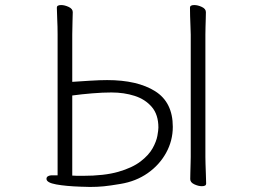

<svg xmlns="http://www.w3.org/2000/svg" viewBox="-20 -730 1040 760"><path d="M735 -593Q735 -603 734 -624Q733 -645 732.5 -667Q732 -689 732 -700Q732 -710 749 -710Q763 -710 779 -702.5Q795 -695 795 -682Q795 -674 794.5 -657.5Q794 -641 793.5 -623Q793 -605 793 -593V-109Q793 -103 793.5 -82Q794 -61 795 -38Q796 -15 796 -3Q796 7 779 7Q765 7 749 -0.5Q733 -8 733 -21Q733 -29 733.5 -47.5Q734 -66 734.5 -84Q735 -102 735 -109ZM208 -594Q208 -625 206.5 -654Q205 -683 205 -700Q205 -710 222 -710Q236 -710 252 -702.5Q268 -695 268 -682Q268 -670 267 -644.5Q266 -619 266 -593V-406Q295 -408 335.5 -410.5Q376 -413 404 -413Q524 -413 594 -369Q664 -325 664 -228Q664 -173 637.5 -125Q611 -77 564.5 -44.5Q518 -12 457 -2Q416 5 390.5 7.5Q365 10 336 10Q328 10 319 9.5Q310 9 300 9Q241 7 202.5 0Q164 -7 164 -22Q164 -34 182 -36H208ZM266 -35Q276 -34 286.5 -34Q297 -34 307 -34Q393 -34 448.5 -50Q504 -66 536.5 -91Q569 -116 584 -143Q599 -170 603 -192.5Q607 -215 607 -225Q607 -276 581 -306.5Q555 -337 513 -350.5Q471 -364 421 -364Q387 -364 344.5 -360.5Q302 -357 266 -352Z"/></svg>

Font: Moon Stars Kai T HW Light
Style: Regular
Weight: 300
Designer: GuiWonder
Version: Version 1.101